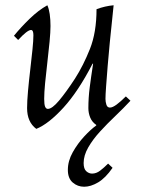

<svg xmlns="http://www.w3.org/2000/svg" viewBox="-20 -475 538 730"><path d="M476 -92Q450 -64 419 -34.5Q388 -5 360.5 25Q333 55 315.5 85.5Q298 116 298 145Q298 167 308 176Q318 185 330 185Q346 185 360.5 174Q375 163 391 147L408 163Q381 202 353 218.5Q325 235 300 235Q275 235 256.5 219Q238 203 238 171Q238 137 256.5 104Q275 71 300 44Q325 17 346 2V0Q330 -11 323 -28Q316 -45 316 -64Q316 -103 321 -142Q326 -181 334 -233H332Q278 -128 221.5 -66Q165 -4 118 15Q83 -11 83 -64Q83 -90 86.5 -129Q90 -168 95 -210Q100 -252 103.5 -287Q107 -322 107 -341Q107 -361 98 -361Q84 -361 49 -323L33 -339Q59 -371 92.5 -403.5Q126 -436 160 -455Q166 -442 169 -421.5Q172 -401 172 -376Q172 -354 168.5 -316.5Q165 -279 160 -237.5Q155 -196 151.5 -159Q148 -122 148 -99Q148 -78 151.5 -69.5Q155 -61 162 -61Q178 -61 204.5 -92.5Q231 -124 265 -176Q297 -226 322 -289Q347 -352 347 -440Q379 -452 412 -455Q410 -434 406 -396.5Q402 -359 397.5 -314Q393 -269 389.5 -225.5Q386 -182 383.5 -148Q381 -114 381 -99Q381 -88 384.5 -77Q388 -66 398 -66Q408 -66 423.5 -77.5Q439 -89 458 -108H459Z"/></svg>

Font: Bona Nova SC
Style: Italic
Weight: 400
Italic angle: -4°
Designer: Mateusz Machalski
Foundry: Capitalics
Version: Version 4.001; ttfautohint (v1.8.4.7-5d5b)